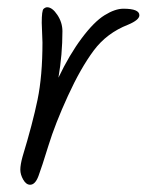

<svg xmlns="http://www.w3.org/2000/svg" viewBox="-20 -522 404 529"><path d="M97 -405 95 -459Q95 -493 100 -497.5Q105 -502 110 -502Q124 -502 138 -481Q152 -460 152 -436Q152 -372 141 -308Q171 -371 205 -416.5Q239 -462 268 -480Q297 -498 320 -498Q364 -498 364 -480Q364 -467 333 -454Q274 -431 238 -382.5Q202 -334 167 -257.5Q132 -181 113.5 -121Q95 -61 86 -37Q77 -13 63 -13Q52 -13 44 -27Q36 -41 36 -54.5Q36 -68 42 -90Q70 -182 83.5 -247.5Q97 -313 97 -405Z"/></svg>

Font: Kalam Light
Style: Regular
Weight: 300
Version: Version 2.001;PS 1.0;hotconv 1.0.79;makeotf.lib2.5.61930; tt